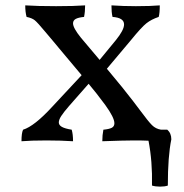

<svg xmlns="http://www.w3.org/2000/svg" viewBox="-20 -523 686 715"><path d="M618 -4Q605 59 605 168Q594 172 576 172Q559 172 546 168Q548 78 533 1Q514 0 478 0Q442 0 361 3Q361 -20 365 -40Q386 -42 396 -47Q406 -52 406 -64Q406 -85 372 -132Q338 -178 310 -211L237 -128Q217 -105 208 -91Q199 -77 199 -67Q199 -57 210.5 -50.5Q222 -44 247 -40Q252 -23 252 3Q207 0 153 0Q96 0 60 3Q60 -28 66 -40Q108 -53 175 -126L284 -243L201 -342L176 -372L149 -404Q120 -439 109.5 -447.5Q99 -456 79 -460Q74 -478 74 -503Q119 -500 189 -500Q257 -500 297 -503Q297 -479 293 -460Q272 -458 262 -452.5Q252 -447 252 -436Q252 -419 281 -383L351 -300L411 -373Q442 -411 442 -432Q442 -457 399 -460Q395 -477 395 -503Q439 -500 486 -500Q542 -500 575 -503Q575 -474 571 -460Q544 -451 525.5 -436.5Q507 -422 468 -374L378 -267Q441 -192 476 -146L504 -109Q532 -71 546 -57Q560 -43 580 -40H603Q618 -27 618 -4Z"/></svg>

Font: Vollkorn SC
Style: Regular
Weight: 400
Designer: Friedrich Althausen
Foundry: Friedrich Althausen
Version: Version 4.015